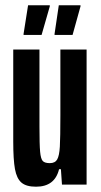

<svg xmlns="http://www.w3.org/2000/svg" viewBox="-20 -697 380 725"><path d="M30 -163V-510H129V-219Q129 -151 131.5 -124Q134 -97 141.5 -89Q149 -81 168 -81Q188 -81 196 -95Q204 -109 206 -143.5Q208 -178 208 -262V-510H307V0H214L210 -58H203Q187 8 116 8Q79 8 61 -7.5Q43 -23 36.5 -58.5Q30 -94 30 -163ZM69 -565V-569L86 -677H168V-673L137 -565ZM186 -565V-569L202 -677H284V-673L254 -565Z"/></svg>

Font: Saira Ultra Condensed
Style: Bold
Weight: 700
Width: 1
Designer: Hector Gatti with collaboration of the Omnibus-Type team
Foundry: Omnibus-Type
Version: Version 1.001; ttfautohint (v1.8)